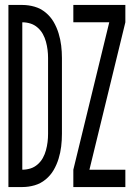

<svg xmlns="http://www.w3.org/2000/svg" viewBox="-20 -755 540 775"><path d="M276 0V-70L421 -665H276V-735H486V-665L341 -70H486V0ZM14 0V-735H70Q95 -735 119.5 -728Q144 -721 164 -704.5Q184 -688 196.5 -666.5Q209 -645 216.5 -620.5Q224 -596 227 -571Q230 -546 230 -521V-215Q230 -189 227 -164Q224 -139 216.5 -114.5Q209 -90 196.5 -68.5Q184 -47 164 -30.5Q144 -14 119.5 -7Q95 0 70 0ZM70 -70Q87 -70 103 -75Q119 -80 132 -91.5Q145 -103 153 -117.5Q161 -132 165.5 -148.5Q170 -165 172 -181.5Q174 -198 174 -215V-521Q174 -537 172 -553.5Q170 -570 165.5 -586.5Q161 -603 153 -617.5Q145 -632 132 -643.5Q119 -655 103 -660Q87 -665 70 -665Z"/></svg>

Font: Iosevka SS18
Style: Regular
Weight: 400
Monospace: yes
Designer: Belleve Invis
Foundry: Belleve Invis
Version: Version 25.1.1; ttfautohint (v1.8.4)